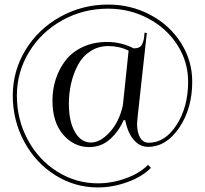

<svg xmlns="http://www.w3.org/2000/svg" viewBox="-20 -781 899 842"><path d="M624 -636 620 -602V-601L584 -273Q581 -240 581 -239Q581 -200 594.5 -177.5Q608 -155 632 -155Q704 -155 754.5 -233.5Q805 -312 805 -423Q805 -510 758 -583.5Q711 -657 630 -700Q549 -743 454 -743Q345 -743 253 -692Q161 -641 107.5 -553Q54 -465 54 -362Q54 -257 101.5 -168.5Q149 -80 231 -28.5Q313 23 409 23Q471 23 532 1Q593 -21 629 -58L642 -45Q604 -6 539 17.5Q474 41 409 41Q308 41 222 -13Q136 -67 86 -160Q36 -253 36 -362Q36 -470 92 -562Q148 -654 244.5 -707.5Q341 -761 454 -761Q554 -761 639 -716Q724 -671 773.5 -593Q823 -515 823 -423Q823 -305 766 -221Q709 -137 629 -137Q594 -137 567.5 -166.5Q541 -196 529 -254H522Q501 -205 462.5 -170.5Q424 -136 371 -136Q304 -136 257 -190.5Q210 -245 210 -340Q210 -389 224.5 -434Q239 -479 267.5 -516Q296 -553 343 -575Q390 -597 450 -597Q511 -597 566 -569Q588 -569 597 -578Q606 -587 611 -611L614 -638ZM544 -559Q503 -579 455 -579Q411 -579 376.5 -556.5Q342 -534 322 -496.5Q302 -459 292 -415.5Q282 -372 282 -326Q282 -249 308.5 -202.5Q335 -156 379 -156Q420 -156 461.5 -201.5Q503 -247 519 -320Z"/></svg>

Font: FoglihtenNo06
Style: Regular
Weight: 500
Designer: gluk (gluksza@wp.pl)
Foundry: gluk (gluksza@wp.pl)
Version: Version 0.76